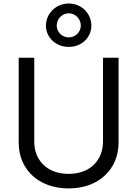

<svg xmlns="http://www.w3.org/2000/svg" viewBox="-20 -1054 777 1087"><path d="M369.3 -788.4C441.8 -788.4 497.2 -840.9 497.2 -909.1C497.2 -977.3 441.8 -1034.1 369.3 -1034.1C296.9 -1034.1 240.1 -977.3 240.1 -909.1C240.1 -840.9 296.9 -788.4 369.3 -788.4ZM369.3 -842.3C329.5 -842.3 301.1 -875 301.1 -909.1C301.1 -944.6 329.5 -978.7 369.3 -978.7C409.1 -978.7 437.5 -944.6 437.5 -909.1C437.5 -875 409.1 -842.3 369.3 -842.3ZM563.2 -252.8C562.9 -146.3 489.7 -69.6 368.6 -69.6C246.8 -69.6 173.7 -146.3 174 -252.8V-727.3H85.9V-245.7C85.6 -96.6 197.1 12.8 368.6 12.8C539.4 12.8 650.9 -96.6 651.3 -245.7V-727.3H563.2Z"/></svg>

Font: Riot Sans 2.0
Style: Regular
Weight: 400
Designer: Rasmus Andersson
Foundry: rsms
Version: Version 3.006;hotconv 1.0.109;makeotfexe 2.5.65596